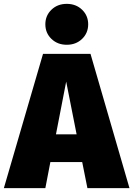

<svg xmlns="http://www.w3.org/2000/svg" viewBox="-45 -975 691 995"><path d="M381 -135H216L190 0H-25L178 -696H424L626 0H408ZM352 -279 298 -552 245 -279ZM412 -849Q412 -804 380.5 -773.5Q349 -743 301 -743Q253 -743 221.5 -773.5Q190 -804 190 -849Q190 -894 221.5 -924.5Q253 -955 301 -955Q349 -955 380.5 -924.5Q412 -894 412 -849Z"/></svg>

Font: FiraGO Heavy
Style: Regular
Weight: 900
Designer: bBox Type
Foundry: bBox Type GmbH
Version: Version 1.001